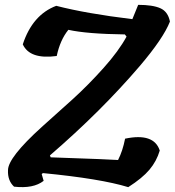

<svg xmlns="http://www.w3.org/2000/svg" viewBox="-20 -772 721 792"><path d="M157 -58 152 -54 160 -26Q118 7 38 -2Q11 -27 13 -70Q13 -122 152 -248Q214 -303 279.5 -362.5Q345 -422 407.5 -492Q470 -562 502 -621L495 -630Q339 -632 262 -649Q228 -607 214 -541Q103 -526 74 -589Q114 -711 212 -748Q336 -716 526 -693L550 -752Q610 -752 641.5 -738Q673 -724 681 -683Q654 -614 556 -499Q397 -313 186 -131L189 -123Q449 -114 467 -112Q486 -149 496 -200Q615 -225 639 -151Q626 -107 596.5 -72Q567 -37 509 0Q395 -35 157 -58Z"/></svg>

Font: Tillana SemiBold
Style: Regular
Weight: 600
Designer: Lipi Raval (Devanagari, Latin), Jonny Pinhorn (Latin)
Foundry: Indian Type Foundry
Version: Version 2.003;PS 1.0;hotconv 1.0.79;makeotf.lib2.5.61930; tt